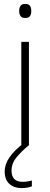

<svg xmlns="http://www.w3.org/2000/svg" viewBox="-20 -744 257 982"><path d="M108 -724Q127 -724 133.5 -714Q140 -704 140 -688Q140 -672 133.5 -662Q127 -652 108 -652Q92 -652 85 -662Q78 -672 78 -688Q78 -704 85 -714Q92 -724 108 -724ZM128 -530V0H89V-530ZM39 128Q39 186 95 186Q109 186 121.5 184Q134 182 143 179V209Q133 213 120 215.5Q107 218 90 218Q52 218 28 196.5Q4 175 4 133Q4 96 29 60Q54 24 102 -12L126 0Q92 28 65.5 59.5Q39 91 39 128Z"/></svg>

Font: Noto Sans Devanagari ExtraLight
Style: Regular
Weight: 200
Designer: Jelle Bosma - Monotype Design Team
Foundry: Monotype Imaging Inc.
Version: Version 2.004; ttfautohint (v1.8.4.7-5d5b)